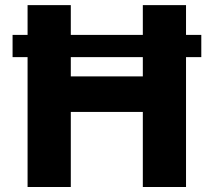

<svg xmlns="http://www.w3.org/2000/svg" viewBox="-20 -748 855 768"><path d="M785.2 -608.4V-519.5H30.3V-608.4ZM90.3 0V-727.5H263.2V-442.4H551.3V-727.5H724.1V0H551.3V-300.3H263.2V0Z"/></svg>

Font: Inter 17pt ExtraBold
Style: Regular
Weight: 800
Version: Version 4.001;git-66647c0bb